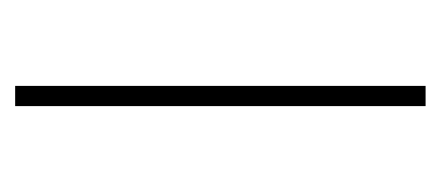

<svg xmlns="http://www.w3.org/2000/svg" viewBox="-180 -388 568 247"><g transform="rotate(90 103.5 -264.0)"><path d="M116 0H90V-528H116Z"/></g></svg>

Font: Noto Sans Lao Looped Thin
Style: Regular
Weight: 100
Designer: Mark Frömberg, Ben Mitchell
Foundry: The Fontpad Ltd
Version: Version 1.002; ttfautohint (v1.8.4.7-5d5b)